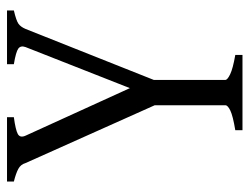

<svg xmlns="http://www.w3.org/2000/svg" viewBox="-104 -390 728 561"><g transform="rotate(-90 260.5 -110.0)"><path d="M307 -92V184Q307 190 323.5 198Q340 206 380 213V234H160V213Q202 206 217.5 198.5Q233 191 233 184V-57ZM510 -454V-434Q480 -427 471 -420.5Q462 -414 456 -400L297 0H243L64 -400Q60 -414 47 -421Q34 -428 10 -434V-454H198V-434Q161 -429 149 -422.5Q137 -416 144 -400L283 -95L403 -400Q408 -414 398.5 -421Q389 -428 353 -434V-454Z"/></g></svg>

Font: ChillKai
Style: Regular
Weight: 400
Designer: ChillType
Foundry: 寒蝉字型
Version: Version 2.000